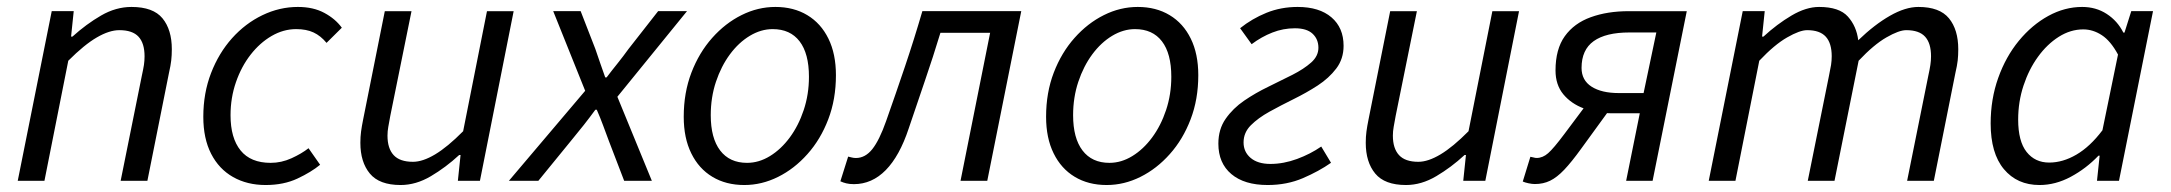

<svg xmlns="http://www.w3.org/2000/svg" viewBox="-20 -518 6220 550"><path d="M30.8 0 128.2 -486.1H191.2L183.6 -413.2H187.6Q227.1 -448.9 269.5 -473.5Q311.9 -498.1 356.7 -498.1Q418.7 -498.1 445.4 -465.6Q472.2 -433.1 472.2 -376.9Q472.2 -359.7 470.5 -344.8Q468.8 -329.9 464.2 -310L402.2 0H325.6L386.1 -300.1Q390.4 -319.8 392.3 -331.9Q394.1 -344 394.1 -356.8Q394.1 -394.2 376.8 -412.9Q359.5 -431.6 321.8 -431.6Q293.2 -431.6 257.4 -410.8Q221.6 -390.1 175.6 -344L107.3 0Z M740.9 12Q688 12 647.6 -10.9Q607.2 -33.8 584.8 -77.5Q562.4 -121.2 562.4 -183.4Q562.4 -251.4 584.6 -308.7Q606.7 -366 644.7 -408.5Q682.7 -450.9 731.7 -474.5Q780.7 -498.1 833.3 -498.1Q877.5 -498.1 909 -481.1Q940.6 -464.2 959.2 -438.6L915.4 -395.2Q898.6 -415.5 878.2 -425Q857.7 -434.6 828.4 -434.6Q791.9 -434.6 758.1 -415Q724.4 -395.4 697.9 -361.4Q671.4 -327.4 655.9 -282.6Q640.4 -237.9 640.4 -187.9Q640.4 -122.4 669.2 -87Q697.9 -51.5 755.4 -51.5Q786 -51.5 814.9 -64.6Q843.9 -77.8 863.8 -93.4L897 -46Q871.5 -25 832.1 -6.5Q792.7 12 740.9 12Z M1127.6 12Q1066.6 12 1039.5 -20.8Q1012.3 -53.6 1012.3 -108.9Q1012.3 -126.3 1014.3 -141.2Q1016.3 -156.2 1020.3 -176L1082.3 -486H1158.8L1098 -186.1Q1094.6 -167.2 1092.3 -154.6Q1090 -142 1090 -129.5Q1090 -92.7 1107.7 -73.6Q1125.3 -54.5 1162.9 -54.5Q1190.9 -54.5 1226.4 -75.7Q1261.9 -96.9 1306.7 -142.1L1375 -486H1451.4L1354.8 0H1291.6L1299.3 -73.9H1295.3Q1257 -38.5 1214.3 -13.3Q1171.6 12 1127.6 12Z M1437.7 0 1656.3 -257.9 1564.7 -486.1H1643.3L1685.4 -377.8Q1692.9 -356.1 1699.5 -336.7Q1706.2 -317.3 1713.7 -296.3H1717.7Q1733.1 -316.7 1749.3 -336.7Q1765.4 -356.8 1780.5 -377.8L1865.3 -486.1H1948L1748.5 -240.8L1847.3 0H1768L1724.3 -113.9Q1716 -136.2 1707.5 -159.1Q1699 -182.1 1689.5 -203.7H1685.5Q1669.7 -182.1 1652.6 -160.3Q1635.4 -138.4 1616.1 -115.2L1522.1 0Z M2112.1 12Q2059.7 12 2020.7 -11.5Q1981.7 -34.9 1960.2 -78.8Q1938.6 -122.6 1938.6 -183.4Q1938.6 -252.6 1960.6 -309.9Q1982.6 -367.3 2020.1 -409.4Q2057.6 -451.6 2104.3 -474.8Q2151 -498.1 2201.2 -498.1Q2253.6 -498.1 2292.6 -474.6Q2331.6 -451.2 2353.1 -407.3Q2374.6 -363.5 2374.6 -302.7Q2374.6 -233.5 2352.6 -176.2Q2330.7 -118.8 2293.1 -76.7Q2255.6 -34.5 2208.9 -11.3Q2162.2 12 2112.1 12ZM2120 -51.5Q2154 -51.5 2185.6 -70.9Q2217.3 -90.3 2242.3 -124.1Q2267.4 -158 2282.3 -202.7Q2297.3 -247.5 2297.3 -298.2Q2297.3 -364.6 2270.5 -399.6Q2243.8 -434.6 2193.3 -434.6Q2159.9 -434.6 2127.9 -415.4Q2096 -396.2 2070.9 -362.3Q2045.9 -328.5 2030.9 -283.7Q2016 -239 2016 -187.9Q2016 -122.4 2042.9 -87Q2069.9 -51.5 2120 -51.5Z M2426.1 9.5Q2413.5 9.5 2404.3 7.2Q2395.1 5 2387.3 1.3L2409.6 -69.4Q2414.3 -68.4 2419.9 -66.9Q2425.4 -65.4 2431.8 -65.4Q2458.6 -65.4 2478.8 -90.8Q2499 -116.2 2518.3 -171Q2546.1 -249.6 2572.4 -327.6Q2598.7 -405.5 2622.2 -486.1H2905.5L2808.1 0H2731.5L2816.3 -424H2673.9Q2652.8 -354.5 2629.5 -286.7Q2606.2 -218.9 2583.1 -150.1Q2557 -71.2 2517.4 -30.8Q2477.8 9.5 2426.1 9.5Z M3150.1 12Q3097.7 12 3058.7 -11.5Q3019.7 -34.9 2998.2 -78.8Q2976.6 -122.6 2976.6 -183.4Q2976.6 -252.6 2998.6 -309.9Q3020.6 -367.3 3058.1 -409.4Q3095.6 -451.6 3142.3 -474.8Q3189 -498.1 3239.2 -498.1Q3291.6 -498.1 3330.6 -474.6Q3369.6 -451.2 3391.1 -407.3Q3412.6 -363.5 3412.6 -302.7Q3412.6 -233.5 3390.6 -176.2Q3368.7 -118.8 3331.1 -76.7Q3293.6 -34.5 3246.9 -11.3Q3200.2 12 3150.1 12ZM3158 -51.5Q3192 -51.5 3223.6 -70.9Q3255.3 -90.3 3280.3 -124.1Q3305.4 -158 3320.3 -202.7Q3335.3 -247.5 3335.3 -298.2Q3335.3 -364.6 3308.5 -399.6Q3281.8 -434.6 3231.3 -434.6Q3197.9 -434.6 3165.9 -415.4Q3134 -396.2 3108.9 -362.3Q3083.9 -328.5 3068.9 -283.7Q3054 -239 3054 -187.9Q3054 -122.4 3080.9 -87Q3107.9 -51.5 3158 -51.5Z M3611.4 12Q3544.4 12 3507.3 -19.4Q3470.1 -50.7 3470.1 -106.5Q3470.1 -147.8 3491 -177.7Q3511.9 -207.7 3544.2 -229.8Q3576.6 -251.9 3613.4 -269.6Q3650.2 -287.4 3682.5 -303.8Q3714.9 -320.3 3735.8 -338.8Q3756.7 -357.3 3756.7 -381.2Q3756.7 -405.8 3740 -421.4Q3723.3 -437 3689.3 -437Q3655.9 -437 3624.8 -424.8Q3593.6 -412.6 3565.4 -391.4L3532.4 -437.2Q3566.5 -464.5 3607.8 -481.3Q3649.2 -498.1 3697.2 -498.1Q3759.4 -498.1 3794.1 -468.3Q3828.8 -438.6 3828.8 -386.8Q3828.8 -349.4 3807.9 -321.8Q3787 -294.2 3754.7 -273.1Q3722.3 -252.1 3685.5 -234Q3648.8 -215.9 3616.4 -198Q3584.1 -180.1 3563.2 -159.2Q3542.3 -138.3 3542.3 -110Q3542.3 -82.8 3562.6 -65.6Q3583 -48.4 3619.2 -48.4Q3656.8 -48.4 3695.4 -62.6Q3733.9 -76.8 3764.8 -98.2L3792.8 -51.7Q3758.4 -27.5 3712.4 -7.7Q3666.4 12 3611.4 12Z M4007.6 12Q3946.6 12 3919.5 -20.8Q3892.3 -53.6 3892.3 -108.9Q3892.3 -126.3 3894.3 -141.2Q3896.3 -156.2 3900.3 -176L3962.3 -486H4038.8L3978 -186.1Q3974.6 -167.2 3972.3 -154.6Q3970 -142 3970 -129.5Q3970 -92.7 3987.7 -73.6Q4005.3 -54.5 4042.9 -54.5Q4070.9 -54.5 4106.4 -75.7Q4141.9 -96.9 4186.7 -142.1L4255 -486H4331.4L4234.8 0H4171.6L4179.3 -73.9H4175.3Q4137 -38.5 4094.3 -13.3Q4051.6 12 4007.6 12Z M4638.2 0 4677.3 -193.5H4598.1Q4554.4 -193.5 4517.5 -207.2Q4480.6 -220.9 4458.2 -248Q4435.9 -275.1 4435.9 -316.2Q4435.9 -377.2 4462.5 -414.3Q4489.2 -451.5 4536.8 -468.7Q4584.4 -486 4645.7 -486H4811.9L4714 0ZM4617.3 -251.4H4688.2L4724.7 -425H4647.4Q4580.1 -425 4545.3 -400.2Q4510.5 -375.4 4510.5 -323.4Q4510.5 -288.2 4539.1 -269.8Q4567.8 -251.4 4617.3 -251.4ZM4547.2 -249 4613.8 -235.6 4509.4 -92Q4481.8 -53.8 4460.9 -31.8Q4440 -9.8 4420.4 -0.3Q4400.9 9.2 4376.9 9.2Q4368.7 9.2 4358.5 7Q4348.2 4.8 4342.1 2L4363.9 -68.9Q4370.2 -67.9 4374 -66.7Q4377.8 -65.5 4381.8 -65.5Q4399.2 -65.5 4414.7 -79.1Q4430.3 -92.7 4461.4 -134.3Z M4874.8 0 4972.2 -486.1H5035.2L5027.6 -413.2H5031.6Q5070.4 -448.9 5112 -473.5Q5153.6 -498.1 5190.9 -498.1Q5248.7 -498.1 5273.4 -470.5Q5298.1 -443 5303.1 -402.7Q5349.7 -447.6 5393.9 -472.8Q5438.1 -498.1 5475.4 -498.1Q5536.2 -498.1 5562.9 -465.6Q5589.6 -433.1 5589.6 -376.9Q5589.6 -359.7 5588 -344.8Q5586.3 -329.9 5581.6 -310L5519.6 0H5443.1L5503.6 -300.1Q5507.9 -319.8 5509.7 -331.9Q5511.6 -344 5511.6 -356.8Q5511.6 -394.2 5494.6 -412.9Q5477.6 -431.6 5440.5 -431.6Q5419.8 -431.6 5383.7 -410.8Q5347.6 -390.1 5304.2 -344L5235.1 0H5158.5L5219.1 -300.1Q5223.3 -319.8 5225.2 -331.9Q5227.1 -344 5227.1 -356.8Q5227.1 -394.2 5210.1 -412.9Q5193.1 -431.6 5156.7 -431.6Q5135.7 -431.6 5099.4 -410.8Q5063.1 -390.1 5019.6 -344L4951.3 0Z M5822.4 12Q5758.3 12 5720.3 -33.5Q5682.4 -78.9 5682.4 -164.4Q5682.4 -234.2 5704.1 -294.9Q5725.7 -355.6 5763.2 -401.2Q5800.7 -446.7 5847.6 -472.4Q5894.5 -498.1 5944.6 -498.1Q5984.2 -498.1 6014.9 -478.1Q6045.7 -458.1 6062.5 -424.7H6065.8L6085.2 -486.1H6147.5L6050 0H5987L5994.6 -72.1H5991.3Q5955.8 -35 5911.8 -11.5Q5867.9 12 5822.4 12ZM5850.1 -52.3Q5889.1 -52.3 5928.1 -75.1Q5967.2 -97.9 6002.6 -144.8L6047.2 -361.7Q6026.2 -400.7 6000.9 -417.2Q5975.6 -433.8 5947.7 -433.8Q5911.2 -433.8 5877.6 -412.6Q5844 -391.3 5817.9 -355.2Q5791.8 -319.2 5776.5 -272.8Q5761.2 -226.4 5761.2 -175.6Q5761.2 -113.2 5785.4 -82.7Q5809.5 -52.3 5850.1 -52.3Z"/></svg>

Font: Source Sans Variable
Style: Italic
Weight: 200
Italic angle: -11°
Designer: Paul D. Hunt
Foundry: Adobe Systems Incorporated
Version: Version 3.006;hotconv 1.0.111;makeotfexe 2.5.65597